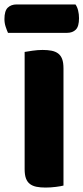

<svg xmlns="http://www.w3.org/2000/svg" viewBox="-46 -840 376 865"><path d="M-10 -692Q-15 -703 -20.5 -719.5Q-26 -736 -26 -754Q-26 -791 -11 -805.5Q4 -820 29 -820H294Q302 -809 306 -792.5Q310 -776 310 -758Q310 -721 295.5 -706.5Q281 -692 256 -692ZM240 -4Q229 -1 205.5 2Q182 5 159 5Q136 5 118.5 1.5Q101 -2 89 -11Q77 -20 71 -36Q65 -52 65 -78V-606Q76 -608 100 -611.5Q124 -615 146 -615Q169 -615 186.5 -611.5Q204 -608 216 -599Q228 -590 234 -574Q240 -558 240 -532Z"/></svg>

Font: BALOOCHETTANREGULAR
Style: Book
Weight: 400
Designer: Maithili Shingre and Ek Type
Foundry: Ek Type
Version: Version 1.100;PS 1.000;hotconv 1.0.88;makeotf.lib2.5.647800;